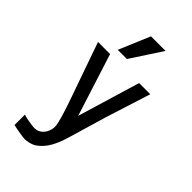

<svg xmlns="http://www.w3.org/2000/svg" viewBox="-296 -900 1191 1191"><g transform="rotate(45 300.0 -304.5)"><path d="M169.5 107Q197 107 216.5 91.8Q236 76.5 245.5 53.8Q255 31 255 9.5Q255 -11 237.8 -69Q220.5 -127 197 -192.5Q193.5 -202 145.5 -339Q91.5 -495.5 71.5 -550H177.5L308.5 -139L432 -550H530L436 -254Q426.5 -224 396 -118.5Q358 12.5 349 37Q323.5 106 291.8 141.2Q260 176.5 232.8 186.5Q205.5 196.5 177.5 198Q167 198.5 128.2 192Q89.5 185.5 69.5 180.5V89.5Q88.5 96 122.5 101.5Q156.5 107 169.5 107ZM192.5 -602 279 -807H407L273 -602Z"/></g></svg>

Font: JuliaMono Medium
Style: Regular
Weight: 500
Monospace: yes
Designer: cormullion
Foundry: corm
Version: Version 0.054; ttfautohint (v1.8.4)